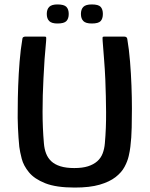

<svg xmlns="http://www.w3.org/2000/svg" viewBox="-20 -838 675 866"><path d="M317 8Q233 8 184 -11.5Q135 -31 110.5 -61Q86 -91 78 -122Q70 -153 67 -176Q63 -216 61 -262Q59 -308 60 -347Q60 -395 62 -450.5Q64 -506 68.5 -561Q73 -616 81 -663Q81 -668 85 -670.5Q89 -673 95 -673Q116 -673 137 -673Q158 -673 179 -673Q187 -673 188 -670.5Q189 -668 188 -653Q184 -613 181 -570.5Q178 -528 176 -483Q172 -407 172 -334Q172 -261 178 -192Q180 -166 188 -145.5Q196 -125 211.5 -110.5Q227 -96 252.5 -88Q278 -80 315 -80Q352 -80 377 -88Q402 -96 418.5 -110.5Q435 -125 443 -146Q451 -167 453 -192Q459 -260 458.5 -332Q458 -404 455 -480Q453 -526 449.5 -569Q446 -612 443 -653Q442 -668 443 -670.5Q444 -673 452 -673Q474 -673 496 -673Q518 -673 539 -673Q546 -673 549.5 -670.5Q553 -668 554 -663Q562 -616 566.5 -561Q571 -506 573 -451Q575 -396 575 -349Q575 -309 574 -262.5Q573 -216 568 -176Q566 -158 560.5 -134Q555 -110 541.5 -85Q528 -60 501 -39Q474 -18 429.5 -5Q385 8 317 8ZM290 -775Q290 -754 279.5 -743Q269 -732 239 -732Q213 -732 202 -743Q191 -754 191 -775Q191 -796 202 -807Q213 -818 239 -818Q269 -818 279.5 -807Q290 -796 290 -775ZM444 -775Q444 -754 434 -743Q424 -732 394 -732Q367 -732 356 -743Q345 -754 345 -775Q345 -796 356 -807Q367 -818 394 -818Q424 -818 434 -807Q444 -796 444 -775Z"/></svg>

Font: Glory Thin SemiBold
Style: Regular
Weight: 600
Version: Version 1.011